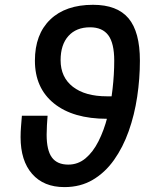

<svg xmlns="http://www.w3.org/2000/svg" viewBox="-20 -762 626 792"><path d="M245.6 9.8Q160.2 9.8 112.5 -44.7Q64.9 -99.1 64.9 -196.3Q64.9 -217.8 66.7 -240Q68.4 -262.2 70.3 -284.7H176.3Q174.8 -265.1 173.6 -245.4Q172.4 -225.6 172.4 -206.1Q172.4 -142.1 194.1 -112.5Q215.8 -83 261.7 -83Q301.8 -83 332.8 -108.9Q363.8 -134.8 386.2 -179.2Q408.7 -223.6 423.1 -279.3Q437.5 -335 444.3 -395Q451.2 -455.1 451.2 -511.7Q451.2 -583.5 426.8 -616.5Q402.3 -649.4 351.6 -649.4Q294.4 -649.4 262.2 -613.5Q230 -577.6 230 -513.7Q230 -443.4 280.5 -404.1Q331.1 -364.7 421.4 -364.7H489.7V-272H421.4Q281.2 -272 202.6 -335.4Q124 -398.9 124 -511.7Q124 -620.6 187.3 -681.4Q250.5 -742.2 363.8 -742.2Q463.4 -742.2 510.3 -686.3Q557.1 -630.4 557.1 -511.7Q557.1 -437.5 545.9 -362.8Q534.7 -288.1 511 -221.2Q487.3 -154.3 450.4 -102.3Q413.6 -50.3 362.8 -20.3Q312 9.8 245.6 9.8Z"/></svg>

Font: Cascadia Mono NF
Style: Italic
Weight: 400
Italic angle: -10°
Monospace: yes
Designer: Aaron Bell
Foundry: Saja Typeworks
Version: Version 2404.023